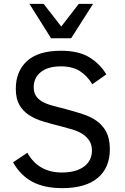

<svg xmlns="http://www.w3.org/2000/svg" viewBox="-20 -950 639 984"><path d="M543 -185.1Q543 -90.3 480.7 -38.1Q418.5 14.2 298.8 14.2Q207.5 14.2 146.5 -18.1Q85.4 -50.3 46.9 -118.2L120.1 -167Q177.2 -65.9 296.9 -65.9Q368.7 -65.9 409.9 -95.9Q451.2 -126 451.2 -178.2Q451.2 -208 438 -228.5Q424.8 -249 403.3 -262.9Q381.8 -276.9 354 -285.4Q326.2 -293.9 295.9 -301.8Q246.1 -314 203.1 -326.9Q160.2 -339.8 128.7 -360.4Q97.2 -380.9 79.1 -412.8Q61 -444.8 61 -495.1Q61 -585 118.9 -637.5Q176.8 -689.9 292 -689.9Q383.8 -689.9 438.5 -656Q493.2 -622.1 524.9 -568.8L453.1 -518.1Q426.8 -562 388.9 -585.9Q351.1 -609.9 292 -609.9Q226.1 -609.9 189.5 -580.8Q152.8 -551.8 152.8 -502.9Q152.8 -477.1 163.8 -459.5Q174.8 -441.9 195.3 -429.9Q215.8 -418 246.3 -409.4Q276.9 -400.9 315.9 -391.1Q361.8 -378.9 403.3 -365.5Q444.8 -352.1 475.8 -330.1Q506.8 -308.1 524.9 -273.4Q543 -238.8 543 -185.1ZM344.7 -753.9H241.7L130.9 -930.2H203.6L293.9 -814L383.8 -930.2H457Z"/></svg>

Font: ClearSansRegular
Style: Regular
Weight: 400
Foundry: Intel Corporation
Version: Version 1.00